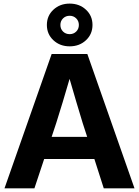

<svg xmlns="http://www.w3.org/2000/svg" viewBox="-20 -1020 753 1040"><path d="M4.4 0 259.8 -727.5H453.1L708.5 0H542L491.2 -158.7H219.2L166.5 0ZM259.8 -278.8H452.1L427.7 -354Q410.6 -409.7 393.6 -467.3Q376.5 -524.9 356.9 -592.8Q337.4 -524.9 319.8 -467.3Q302.2 -409.7 284.7 -354ZM357.4 -769Q304.7 -769 269.3 -802Q233.9 -835 233.9 -884.8Q233.9 -934.6 269.3 -967.5Q304.7 -1000.5 357.4 -1000.5Q410.2 -1000.5 445.6 -967.5Q481 -934.6 481 -884.8Q481 -835 445.6 -802Q410.2 -769 357.4 -769ZM357.4 -835Q378.4 -835 392.8 -849.1Q407.2 -863.3 407.2 -884.8Q407.2 -906.2 392.8 -920.4Q378.4 -934.6 357.4 -934.6Q335.9 -934.6 321.5 -920.4Q307.1 -906.2 307.1 -884.8Q307.1 -863.3 321.5 -849.1Q335.9 -835 357.4 -835Z"/></svg>

Font: Inter Display
Style: Bold
Weight: 700
Designer: Rasmus Andersson
Foundry: rsms
Version: Version 4.001;git-9221beed3